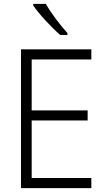

<svg xmlns="http://www.w3.org/2000/svg" viewBox="-20 -968 570 988"><path d="M290 -788H327V-798C291 -837 242 -901 216 -948H151V-940C181 -895 246 -826 290 -788ZM88 0H450V-52H143V-348H431V-400H143V-662H450V-714H88Z"/></svg>

Font: Noto Sans Mono Condensed Light
Style: Regular
Weight: 300
Width: 3
Designer: Monotype Design Team
Foundry: Monotype Imaging Inc.
Version: Version 2.014